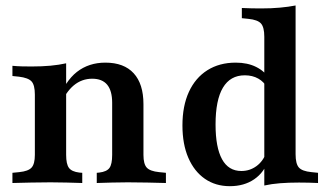

<svg xmlns="http://www.w3.org/2000/svg" viewBox="-20 -651 1167 683"><path d="M159.7 -2.4Q121.8 -2.4 90.3 -1.6Q58.9 -0.8 24.2 0V-36.3L48.4 -38.7Q80.6 -41.9 92.3 -54.8Q104 -67.7 104 -100V-208.1H215.3V-100Q215.3 -66.9 225.4 -53.6Q235.5 -40.3 262.1 -37.1L272.6 -36.3V0Q243.5 -0.8 217.3 -1.6Q191.1 -2.4 159.7 -2.4ZM104 -208.1V-314.5Q104 -348.4 92.3 -361.3Q80.6 -374.2 47.6 -378.2L24.2 -380.6V-416.9Q41.9 -415.3 57.7 -414.9Q73.4 -414.5 92.7 -414.5Q129 -414.5 159.7 -417.3Q190.3 -420.2 215.3 -425.8V-416.9V-208.1ZM379 -208.1V-285.5Q379 -328.2 361.3 -349.6Q343.5 -371 308.1 -371Q271 -371 242.3 -347.2Q213.7 -323.4 191.9 -272.6L183.9 -288.7Q211.3 -362.1 253.6 -395.2Q296 -428.2 354.8 -428.2Q421 -428.2 455.6 -390.3Q490.3 -352.4 490.3 -280.6V-208.1ZM434.7 -2.4Q404 -2.4 378.2 -1.6Q352.4 -0.8 324.2 0V-36.3L333.1 -37.1Q359.7 -40.3 369.4 -53.6Q379 -66.9 379 -100V-208.1H490.3V-100Q490.3 -67.7 502 -54.8Q513.7 -41.9 546 -38.7L570.2 -36.3V0Q535.5 -0.8 504.4 -1.6Q473.4 -2.4 434.7 -2.4Z M797.6 11.3Q746.8 11.3 708.9 -14.9Q671 -41.1 650 -89.5Q629 -137.9 629 -204.8Q629 -274.2 652 -324.2Q675 -374.2 717.7 -401.2Q760.5 -428.2 818.5 -428.2Q860.5 -428.2 891.1 -412.9Q921.8 -397.6 937.9 -371L929 -340.3Q919.4 -359.7 898.8 -371.4Q878.2 -383.1 850.8 -383.1Q799.2 -383.1 773 -339.1Q746.8 -295.2 746.8 -208.1Q746.8 -126.6 769.8 -84.7Q792.7 -42.7 838.7 -42.7Q868.5 -42.7 892.3 -60.1Q916.1 -77.4 927.4 -108.9L935.5 -83.1Q920.2 -37.9 884.3 -13.3Q848.4 11.3 797.6 11.3ZM920.2 0V-208.1H1031.5V-102.4Q1031.5 -68.5 1043.1 -55.2Q1054.8 -41.9 1087.9 -38.7L1111.3 -36.3V0Q1093.5 -0.8 1078.2 -1.2Q1062.9 -1.6 1043.5 -1.6Q1006.5 -1.6 976.2 0.8Q946 3.2 920.2 8.9ZM920.2 -208.1V-520.2Q920.2 -554 908.5 -567.3Q896.8 -580.6 863.7 -583.9L840.3 -586.3V-622.6Q858.1 -621.8 873.8 -621.4Q889.5 -621 908.1 -621Q945.2 -621 975.8 -623.8Q1006.5 -626.6 1031.5 -631.5V-622.6V-208.1Z"/></svg>

Font: Playfair 9pt
Style: Bold
Weight: 700
Designer: Claus Eggers Sørensen
Foundry: Claus Eggers Sørensen
Version: Version 2.203